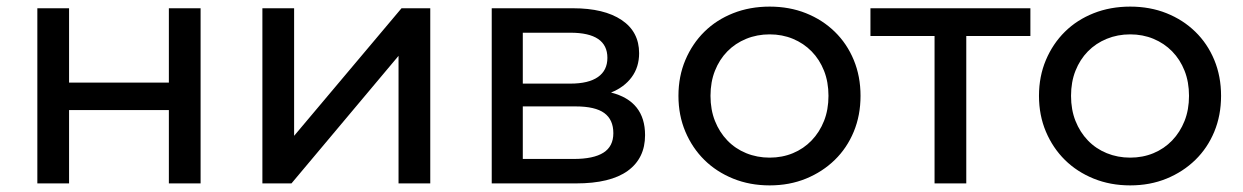

<svg xmlns="http://www.w3.org/2000/svg" viewBox="-20 -555 3761 581"><path d="M93 -530H189V-305H491V-530H587V0H491V-222H189V0H93Z M774 -530H870V-144L1195 -530H1282V0H1186V-386L862 0H774Z M1932 -146Q1932 -76 1879.5 -38Q1827 0 1723 0H1468V-530H1714Q1808 -530 1861 -494.5Q1914 -459 1914 -394Q1914 -352 1891.5 -321.5Q1869 -291 1829 -275Q1932 -249 1932 -146ZM1562 -302H1706Q1761 -302 1789.5 -322Q1818 -342 1818 -380Q1818 -456 1706 -456H1562ZM1836 -152Q1836 -193 1808.5 -213Q1781 -233 1722 -233H1562V-74H1716Q1776 -74 1806 -93Q1836 -112 1836 -152Z M2033 -265Q2033 -324 2054 -373.5Q2075 -423 2111.5 -459Q2148 -495 2198.5 -515Q2249 -535 2309 -535Q2369 -535 2419 -515Q2469 -495 2506 -459Q2543 -423 2563.5 -373.5Q2584 -324 2584 -265Q2584 -206 2563.5 -156.5Q2543 -107 2506 -71Q2469 -35 2419 -14.5Q2369 6 2309 6Q2249 6 2198.5 -14.5Q2148 -35 2111.5 -71Q2075 -107 2054 -156.5Q2033 -206 2033 -265ZM2487 -265Q2487 -307 2473.5 -341Q2460 -375 2436 -399.5Q2412 -424 2379.5 -437.5Q2347 -451 2309 -451Q2271 -451 2238 -437.5Q2205 -424 2181 -399.5Q2157 -375 2143.5 -341Q2130 -307 2130 -265Q2130 -223 2143.5 -189Q2157 -155 2181 -130Q2205 -105 2238 -91.5Q2271 -78 2309 -78Q2347 -78 2379.5 -91.5Q2412 -105 2436 -130Q2460 -155 2473.5 -189Q2487 -223 2487 -265Z M3098 -446H2904V0H2808V-446H2614V-530H3098Z M3124 -265Q3124 -324 3145 -373.5Q3166 -423 3202.5 -459Q3239 -495 3289.5 -515Q3340 -535 3400 -535Q3460 -535 3510 -515Q3560 -495 3597 -459Q3634 -423 3654.5 -373.5Q3675 -324 3675 -265Q3675 -206 3654.5 -156.5Q3634 -107 3597 -71Q3560 -35 3510 -14.5Q3460 6 3400 6Q3340 6 3289.5 -14.5Q3239 -35 3202.5 -71Q3166 -107 3145 -156.5Q3124 -206 3124 -265ZM3578 -265Q3578 -307 3564.5 -341Q3551 -375 3527 -399.5Q3503 -424 3470.5 -437.5Q3438 -451 3400 -451Q3362 -451 3329 -437.5Q3296 -424 3272 -399.5Q3248 -375 3234.5 -341Q3221 -307 3221 -265Q3221 -223 3234.5 -189Q3248 -155 3272 -130Q3296 -105 3329 -91.5Q3362 -78 3400 -78Q3438 -78 3470.5 -91.5Q3503 -105 3527 -130Q3551 -155 3564.5 -189Q3578 -223 3578 -265Z"/></svg>

Font: CMG Sans Medium
Style: Regular
Weight: 500
Designer: Julieta Ulanovsky
Foundry: Julieta Ulanovsky
Version: Version 7.200